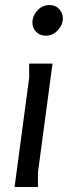

<svg xmlns="http://www.w3.org/2000/svg" viewBox="-20 -744 270 764"><path d="M230 -671Q230 -645 210 -623.5Q190 -602 162 -602Q139 -602 124 -617Q109 -632 109 -654Q109 -681 129 -702.5Q149 -724 177 -724Q201 -724 215.5 -708Q230 -692 230 -671ZM189 -491 131 -58V0H38L96 -434V-491Z"/></svg>

Font: Rosario Medium
Style: Italic
Weight: 500
Italic angle: -8.05°
Version: Version 1.201